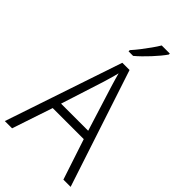

<svg xmlns="http://www.w3.org/2000/svg" viewBox="-284 -1026 1106 1106"><g transform="rotate(45 268.5 -473.5)"><path d="M477 0 395 -248H142L59 0H0L241 -716H300L536 0ZM297 -562Q293 -575 288 -591.5Q283 -608 278 -625.5Q273 -643 269 -658Q265 -642 260.5 -625Q256 -608 251 -592.5Q246 -577 242 -562L158 -300H379ZM397 -939Q386 -923 369.5 -903Q353 -883 333.5 -862Q314 -841 294.5 -822Q275 -803 257 -788H220V-798Q240 -820 260 -846Q280 -872 299 -898.5Q318 -925 331 -947H397Z"/></g></svg>

Font: Noto Sans Thai SemiCondensed Light
Style: Regular
Weight: 300
Width: 4
Designer: Monotype Design Team
Foundry: Monotype Imaging Inc.
Version: Version 2.001